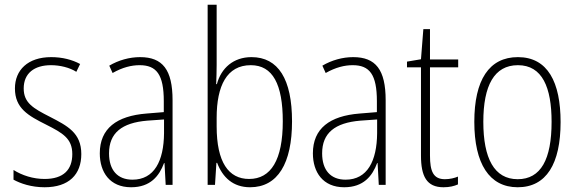

<svg xmlns="http://www.w3.org/2000/svg" viewBox="-20 -780 2434 810"><path d="M323 -130C323 -220 264 -249 191 -287C120 -323 80 -346 80 -407C80 -471 125 -505 195 -505C233 -505 274 -495 302 -477L318 -510C285 -528 243 -539 196 -539C97 -539 43 -484 43 -407C43 -323 99 -292 175 -254C244 -219 285 -196 285 -130C285 -64 248 -25 168 -25C120 -25 73 -40 37 -63V-22C66 -6 112 10 168 10C271 10 323 -44 323 -130Z M571 -539C526 -539 480 -526 441 -503L455 -472C497 -496 535 -505 569 -505C640 -505 671 -466 671 -353V-307L598 -301C472 -291 401 -238 401 -133C401 -54 443 10 533 10C615 10 652 -38 672 -92H674L679 0H708V-357C708 -486 666 -539 571 -539ZM601 -271 672 -276V-218C671 -101 631 -22 539 -22C476 -22 440 -62 440 -133C440 -219 494 -262 601 -271Z M894 -506V-760H856V0H887L893 -93H896C919 -32 963 10 1035 10C1152 10 1212 -91 1212 -268C1212 -446 1154 -539 1041 -539C965 -539 913 -493 895 -425H892C893 -448 894 -480 894 -506ZM1038 -505C1131 -505 1173 -424 1173 -268C1173 -105 1123 -25 1031 -25C944 -25 894 -96 894 -247V-283C894 -418 937 -505 1038 -505Z M1470 -539C1425 -539 1379 -526 1340 -503L1354 -472C1396 -496 1434 -505 1468 -505C1539 -505 1570 -466 1570 -353V-307L1497 -301C1371 -291 1300 -238 1300 -133C1300 -54 1342 10 1432 10C1514 10 1551 -38 1571 -92H1573L1578 0H1607V-357C1607 -486 1565 -539 1470 -539ZM1500 -271 1571 -276V-218C1570 -101 1530 -22 1438 -22C1375 -22 1339 -62 1339 -133C1339 -219 1393 -262 1500 -271Z M1857 -24C1808 -24 1794 -57 1794 -124V-496H1913V-529H1794V-657H1766L1756 -530L1697 -520V-496H1756V-124C1756 -36 1780 10 1851 10C1877 10 1896 5 1912 -2V-35C1898 -29 1878 -24 1857 -24Z M2345 -265C2345 -433 2291 -539 2165 -539C2043 -539 1981 -442 1981 -266C1981 -90 2044 10 2164 10C2285 10 2345 -89 2345 -265ZM2019 -266C2019 -419 2065 -505 2165 -505C2268 -505 2307 -411 2307 -266C2307 -108 2262 -24 2164 -24C2065 -24 2019 -112 2019 -266Z"/></svg>

Font: Noto Sans Gurmukhi UI Condensed ExtraLight
Style: Regular
Weight: 200
Width: 3
Designer: Jelle Bosma - Monotype Design Team
Foundry: Monotype Imaging Inc.
Version: Version 2.004